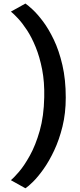

<svg xmlns="http://www.w3.org/2000/svg" viewBox="-20 -882 442 1057"><path d="M120 -862.5Q133 -854 159.5 -829.5Q186 -805 217 -763.8Q248 -722.5 276.5 -663Q305 -603.5 323.5 -524Q342 -444.5 342 -345Q342 -258.5 324 -185.5Q306 -112.5 278.2 -53.5Q250.5 5.5 219.5 49Q188.5 92.5 161.5 119Q134.5 145.5 120 154.5L40 110Q54 99 83.5 65Q113 31 144.5 -25.8Q176 -82.5 198.8 -162.5Q221.5 -242.5 223.5 -346Q225.5 -430.5 212 -499.5Q198.5 -568.5 176.5 -622.5Q154.5 -676.5 128.8 -715.8Q103 -755 79.2 -780.5Q55.5 -806 40 -818Z"/></svg>

Font: Merriweather Sans Medium
Style: Regular
Weight: 500
Designer: Eben Sorkin
Foundry: Eben Sorkin
Version: Version 2.001